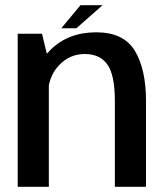

<svg xmlns="http://www.w3.org/2000/svg" viewBox="-20 -723 643 743"><path d="M48.5 0H169V-482.5L142.5 -592.5H48.5ZM424.5 0H545V-332Q545 -455 501.8 -526.5Q458.5 -598 352.5 -598Q244 -598 175.5 -530.2Q107 -462.5 107 -388L165.5 -354.5Q165.5 -424 207 -469Q248.5 -514 308 -514Q366.5 -514 395.5 -473.5Q424.5 -433 424.5 -331ZM217 -613.5H275.5L377 -703H291.5Z"/></svg>

Font: Anybody Thin Medium
Style: Regular
Weight: 500
Version: Version 1.113;gftools[0.9.25]